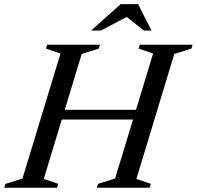

<svg xmlns="http://www.w3.org/2000/svg" viewBox="-43 -886 929 906"><path d="M189 -322 203 -368H657.5L643 -322ZM242.5 -633.5 174 -656.5 179.5 -675H429L423 -656.5L342.5 -631.5L163.5 -41.5L232 -18.5L226 0H-23L-17 -18.5L63 -43.5ZM679.5 -633.5 611 -656.5 616.5 -675H866L860 -656.5L779.5 -631.5L600.5 -41.5L669 -18.5L663 0H414L419.5 -18.5L500 -43.5ZM387 -742 526.5 -866.5H608.5L672 -742H636L547.5 -812H566L433 -742Z"/></svg>

Font: Newsreader 24pt Medium
Style: Italic
Weight: 500
Italic angle: -17°
Designer: Hugues Gentile
Foundry: Production Type
Version: Version 1.003